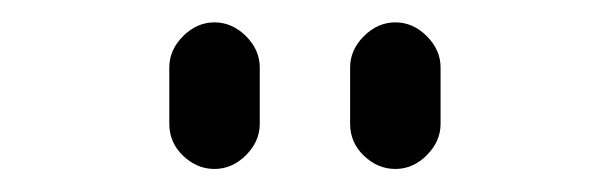

<svg xmlns="http://www.w3.org/2000/svg" viewBox="-20 -760 540 170"><path d="M290 -650.4V-700.2Q290 -715.8 302.2 -728Q314.5 -740.2 330.1 -740.2Q345.7 -740.2 357.9 -728Q370.1 -715.8 370.1 -700.2V-650.4Q370.1 -634.8 357.9 -622.6Q345.7 -610.4 330.1 -610.4Q314.5 -610.4 302.2 -622.1Q290 -633.8 290 -650.4ZM129.9 -650.4V-700.2Q129.9 -715.8 142.1 -728Q154.3 -740.2 169.9 -740.2Q185.5 -740.2 197.8 -728Q210 -715.8 210 -700.2V-650.4Q210 -634.8 197.8 -622.6Q185.5 -610.4 169.9 -610.4Q154.3 -610.4 142.1 -622.1Q129.9 -633.8 129.9 -650.4Z"/></svg>

Font: Rounded-X Mgen+ 1m regular
Style: Regular
Weight: 400
Designer: [Source Han Sans]
Ryoko NISHIZUKA  (kana & ideographs); Paul D. Hunt (Latin, Greek & Cyrillic); Wenlong ZHANG  (bopomofo
Version: Version 1.059.20150602